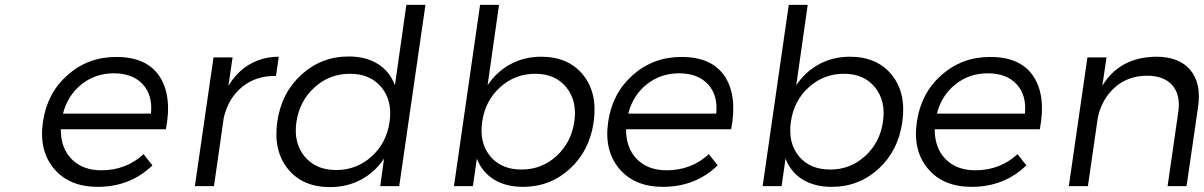

<svg xmlns="http://www.w3.org/2000/svg" viewBox="-20 -762 4928 786"><path d="M455.1 -528.8Q580.1 -529.3 632.8 -449.7Q685.5 -370.1 659.2 -232.9H229Q228.5 -155.8 273.4 -110.4Q318.4 -64.9 395 -64.9Q496.1 -64.9 567.9 -130.9L604 -85Q513.2 2.9 379.9 2.9Q263.7 2.9 201.2 -71.3Q138.7 -145.5 155.8 -263.2Q172.9 -380.9 256.6 -454.8Q340.3 -528.8 455.1 -528.8ZM237.8 -296.9H598.1Q605.5 -372.6 564.2 -417.2Q522.9 -461.9 445.8 -461.9Q370.6 -461.9 314 -417Q257.3 -372.1 237.8 -296.9Z M777.8 0 854 -526.9H932.1L915 -410.2Q949.7 -468.3 1002.2 -498.8Q1054.7 -529.3 1121.1 -529.8L1109.9 -451.2Q1027.8 -452.6 970.9 -405.8Q914.1 -358.9 896 -279.8L856 0Z M1407.7 -530.8Q1478 -530.8 1526.9 -500.2Q1575.7 -469.7 1596.7 -413.1L1643.6 -742.2H1721.7L1614.3 0H1536.6L1552.2 -112.8Q1514.6 -56.6 1457.8 -26.4Q1400.9 3.9 1330.6 3.9Q1218.3 3.9 1158.2 -71Q1098.1 -146 1115.2 -264.2Q1132.3 -382.3 1214.1 -456.5Q1295.9 -530.8 1407.7 -530.8ZM1193.4 -262.2Q1181.2 -176.8 1227.1 -121.3Q1272.9 -65.9 1356.4 -65.9Q1439.5 -65.9 1501 -121.3Q1562.5 -176.8 1574.7 -262.2Q1587.4 -348.6 1541.7 -404.3Q1496.1 -460 1412.6 -460Q1329.1 -460 1267.6 -404.3Q1206.1 -348.6 1193.4 -262.2Z M1838.4 0 1945.3 -742.2H2022.9L1976.1 -413.1Q2013.7 -469.2 2070.3 -499.5Q2127 -529.8 2195.3 -529.8Q2307.1 -529.8 2367.2 -455.3Q2427.2 -380.9 2410.2 -262.2Q2393.6 -145 2313 -71Q2232.4 2.9 2121.1 2.9Q2050.8 2.9 2002 -27.3Q1953.1 -57.6 1932.1 -112.8L1916 0ZM1954.1 -264.2Q1941.4 -177.7 1986.6 -122.8Q2031.7 -67.9 2115.2 -67.9Q2197.3 -67.9 2258.1 -123.3Q2318.8 -178.7 2331.1 -264.2Q2343.3 -349.1 2298.3 -404.5Q2253.4 -460 2171.4 -460Q2088.4 -460 2027.3 -404.8Q1966.3 -349.6 1954.1 -264.2Z M2769 -528.8Q2894 -529.3 2946.8 -449.7Q2999.5 -370.1 2973.1 -232.9H2543Q2542.5 -155.8 2587.4 -110.4Q2632.3 -64.9 2709 -64.9Q2810.1 -64.9 2881.8 -130.9L2918 -85Q2827.1 2.9 2693.8 2.9Q2577.6 2.9 2515.1 -71.3Q2452.6 -145.5 2469.7 -263.2Q2486.8 -380.9 2570.6 -454.8Q2654.3 -528.8 2769 -528.8ZM2551.8 -296.9H2912.1Q2919.4 -372.6 2878.2 -417.2Q2836.9 -461.9 2759.8 -461.9Q2684.6 -461.9 2627.9 -417Q2571.3 -372.1 2551.8 -296.9Z M3102.1 0 3209 -742.2H3286.6L3239.7 -413.1Q3277.3 -469.2 3334 -499.5Q3390.6 -529.8 3459 -529.8Q3570.8 -529.8 3630.9 -455.3Q3690.9 -380.9 3673.8 -262.2Q3657.2 -145 3576.7 -71Q3496.1 2.9 3384.8 2.9Q3314.5 2.9 3265.6 -27.3Q3216.8 -57.6 3195.8 -112.8L3179.7 0ZM3217.8 -264.2Q3205.1 -177.7 3250.2 -122.8Q3295.4 -67.9 3378.9 -67.9Q3460.9 -67.9 3521.7 -123.3Q3582.5 -178.7 3594.7 -264.2Q3606.9 -349.1 3562 -404.5Q3517.1 -460 3435.1 -460Q3352.1 -460 3291 -404.8Q3230 -349.6 3217.8 -264.2Z M4032.7 -528.8Q4157.7 -529.3 4210.4 -449.7Q4263.2 -370.1 4236.8 -232.9H3806.6Q3806.2 -155.8 3851.1 -110.4Q3896 -64.9 3972.7 -64.9Q4073.7 -64.9 4145.5 -130.9L4181.6 -85Q4090.8 2.9 3957.5 2.9Q3841.3 2.9 3778.8 -71.3Q3716.3 -145.5 3733.4 -263.2Q3750.5 -380.9 3834.2 -454.8Q3918 -528.8 4032.7 -528.8ZM3815.4 -296.9H4175.8Q4183.1 -372.6 4141.8 -417.2Q4100.6 -461.9 4023.4 -461.9Q3948.2 -461.9 3891.6 -417Q3835 -372.1 3815.4 -296.9Z M4355.5 0 4431.6 -526.9H4509.8L4492.7 -411.1Q4564 -528.3 4713.4 -529.8Q4807.6 -529.8 4853 -475.3Q4898.4 -420.9 4884.8 -325.2L4837.4 0H4759.8L4803.7 -304.2Q4813.5 -373.5 4779.3 -412.8Q4745.1 -452.1 4675.3 -452.1Q4598.6 -451.7 4545.4 -405.5Q4492.2 -359.4 4474.6 -283.2L4433.6 0Z"/></svg>

Font: Trueno Light
Style: Italic
Weight: 300
Designer: Julieta Ulanovsky
Foundry: Julieta Ulanovsky
Version: Version 3.001b | FøM Fix